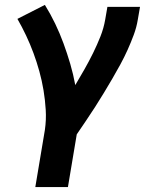

<svg xmlns="http://www.w3.org/2000/svg" viewBox="-20 -548 640 783"><path d="M257 215H124L163 -18Q169 -59 166.5 -100Q164 -141 157.5 -180Q151 -219 140.5 -257Q130 -295 116.5 -331.5Q103 -368 86.5 -403Q70 -438 51 -471L163 -528Q186 -491 205 -451.5Q224 -412 239 -371Q254 -330 266.5 -287.5Q279 -245 287 -201Q306 -233 324.5 -265.5Q343 -298 359.5 -331.5Q376 -365 389.5 -399Q403 -433 409 -468L418 -520H551L542 -468Q537 -437 525.5 -406Q514 -375 500.5 -345Q487 -315 471 -285.5Q455 -256 438 -227Q421 -198 403.5 -169Q386 -140 368 -112Q350 -84 331 -56Q312 -28 293 0Z"/></svg>

Font: Iosevka XBd Ex Obl
Style: Regular
Weight: 800
Width: 7
Italic angle: -9°
Monospace: yes
Designer: Belleve Invis
Foundry: Belleve Invis
Version: Version 32.5.0; ttfautohint (v1.8.4)